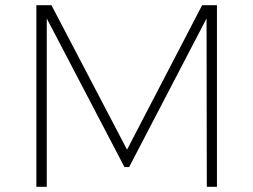

<svg xmlns="http://www.w3.org/2000/svg" viewBox="-20 -719 975 739"><path d="M120 -699H178L469 -143L758 -699H815V0H776L775 -648L477 -76H459L160 -648V0H120Z"/></svg>

Font: Alexandria ExtraLight
Style: Regular
Weight: 250
Designer: Mohamed Gaber
Foundry: Kief Type Foundry
Version: Version 5.100